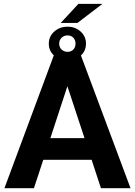

<svg xmlns="http://www.w3.org/2000/svg" viewBox="-20 -994 712 1014"><path d="M513.2 0 463.9 -149.9H208.5L159.2 0H3.4L267.6 -710.9H403.8L669.4 0ZM246.1 -264.6H426.3L335.9 -538.6ZM300.8 -873 394 -973.6H521L389.2 -873ZM237.8 -763.2Q237.8 -801.8 266.6 -827.4Q295.4 -853 336.9 -853Q377.4 -853 405.8 -827.4Q434.1 -801.8 434.1 -763.2Q434.1 -724.6 405.8 -699.5Q377.4 -674.3 336.9 -674.3Q295.4 -674.3 266.6 -699.5Q237.8 -724.6 237.8 -763.2ZM292.5 -763.2Q292.5 -744.6 305.4 -732.4Q318.4 -720.2 336.9 -720.2Q355.5 -720.2 367.2 -732.4Q378.9 -744.6 378.9 -763.2Q378.9 -782.7 367.2 -794.9Q355.5 -807.1 336.9 -807.1Q318.4 -807.1 305.4 -794.9Q292.5 -782.7 292.5 -763.2Z"/></svg>

Font: Vazirmatn RD UI
Style: Bold
Weight: 700
Designer: Saber Rastikerdar
Foundry: Saber Rastikerdar
Version: Version 33.003